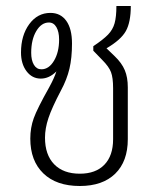

<svg xmlns="http://www.w3.org/2000/svg" viewBox="-20 -610 526 640"><path d="M406 -319V-146Q406 -72 364 -31Q322 10 246 10Q168 10 124.5 -32Q81 -74 81 -148Q81 -184 92.5 -216Q104 -248 144 -319Q161 -350 168 -372Q144 -348 116 -348Q87 -348 68.5 -372.5Q50 -397 50 -435Q50 -492 77.5 -529.5Q105 -567 148 -567Q182 -567 201 -540.5Q220 -514 220 -465Q220 -417 211.5 -381Q203 -345 183 -308Q153 -251 141.5 -216.5Q130 -182 130 -151Q130 -94 160.5 -62.5Q191 -31 246 -31Q299 -31 328 -61Q357 -91 357 -146V-316Q357 -351 350 -369.5Q343 -388 321 -410L291 -441V-456Q324 -478 340 -494.5Q356 -511 362 -532.5Q368 -554 368 -590H416Q416 -536 399.5 -506.5Q383 -477 335 -449L362 -423Q386 -400 396 -376Q406 -352 406 -319ZM177 -478Q177 -504 168 -519.5Q159 -535 143 -535Q118 -535 101 -506.5Q84 -478 84 -434Q84 -409 93 -394Q102 -379 118 -379Q143 -379 160 -407.5Q177 -436 177 -478Z"/></svg>

Font: KoHo Light
Style: Regular
Weight: 300
Version: Version 1.000; ttfautohint (v1.6)